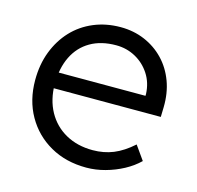

<svg xmlns="http://www.w3.org/2000/svg" viewBox="-85 -624 743 723"><g transform="rotate(15 286.0 -262.5)"><path d="M310.3 10Q230.9 10 170 -24.7Q109 -59.3 74.5 -120Q40 -180.7 40 -259Q40 -320 59.3 -370.3Q78.7 -420.7 113.1 -457.5Q147.6 -494.3 195.6 -514.5Q243.6 -534.6 300.2 -534.6Q350.9 -534.6 394.2 -516.2Q437.6 -497.7 469.4 -464.5Q501.2 -431.3 518.2 -385.7Q535.2 -340 533.9 -285L532.9 -247.1H94.4L79.2 -308.9H470.2L456.2 -291.9L456.8 -316.2Q454.9 -359.7 433.2 -393.1Q411.5 -426.5 376.9 -445.4Q342.3 -464.3 301.3 -464.3Q242.5 -464.3 201 -440Q159.4 -415.8 137.4 -370.9Q115.4 -326 115 -263.7Q115.4 -202.6 140.7 -156.5Q166.1 -110.5 211.6 -85.1Q257.2 -59.7 316.9 -59.7Q360.3 -59.7 397.3 -74.7Q434.3 -89.8 472 -123.4L510.5 -69Q486.2 -45.3 453.7 -27.8Q421.2 -10.3 384.4 -0.2Q347.6 10 310.3 10Z"/></g></svg>

Font: Lexend Medium
Style: Regular
Weight: 500
Designer: Bonnie Shaver-Troup, Thomas Jockin
Foundry: Lexend
Version: Version 1.005